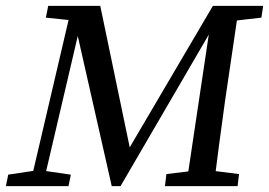

<svg xmlns="http://www.w3.org/2000/svg" viewBox="-28 -633 915 653"><path d="M-8 0 0 -39 93 -53H116L213 -39L205 0ZM73 0 212 -594H256L117 0ZM352 0 216 -601 253 -560 128 -573 136 -613H313L419 -104L388 -89L696 -613H739L382 0ZM533 0 538 -41 654 -55H673L785 -41L780 0ZM605 0 691 -575 715 -613H785L737 -287Q727 -216 717.5 -143.5Q708 -71 699 0ZM729 -560 731 -613H867L861 -573L748 -560Z"/></svg>

Font: Lisu Bosa Medium
Style: Italic
Weight: 500
Italic angle: -19°
Designer: David Morse, Annie Olsen, Victor Gaultney, Frank Grießhammer (Latin)
Foundry: SIL International
Version: Version 2.000